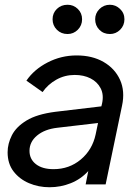

<svg xmlns="http://www.w3.org/2000/svg" viewBox="-20 -775 566 807"><path d="M188 12Q142 12 102 -5Q62 -22 37 -54.5Q12 -87 12 -135Q12 -171 30 -206.5Q48 -242 91.5 -268.5Q135 -295 212 -305L406 -328L409 -340Q417 -377 403 -404Q389 -431 360.5 -445.5Q332 -460 294 -460Q252 -460 216.5 -440Q181 -420 159 -388L91 -436Q123 -483 180 -512.5Q237 -542 302 -542Q368 -542 415.5 -514.5Q463 -487 484.5 -439.5Q506 -392 493 -331L424 0H340L351 -56Q320 -22 277.5 -5Q235 12 188 12ZM104 -141Q104 -106 131 -85Q158 -64 205 -64Q271 -64 319.5 -104.5Q368 -145 382 -210L392 -258L221 -238Q168 -232 136 -205.5Q104 -179 104 -141ZM264 -632Q237 -632 219 -650Q201 -668 201 -694Q201 -720 219 -737.5Q237 -755 264 -755Q289 -755 307 -737.5Q325 -720 325 -694Q325 -668 307 -650Q289 -632 264 -632ZM442 -632Q415 -632 397.5 -650Q380 -668 380 -694Q380 -719 398 -737Q416 -755 442 -755Q466 -755 484.5 -737.5Q503 -720 503 -694Q503 -668 485 -650Q467 -632 442 -632Z"/></svg>

Font: Plus Jakarta Display
Style: Italic
Weight: 400
Italic angle: -12°
Designer: Gumpita Rahayu
Foundry: Tokotype Studio
Version: Version 1.000